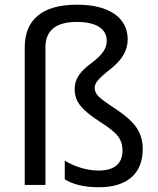

<svg xmlns="http://www.w3.org/2000/svg" viewBox="-20 -785 671 815"><path d="M522 -617.2C522 -663.6 502.9 -700.2 465.3 -726.1C427.7 -752 374.5 -765.1 306.2 -765.1C159.7 -765.1 85 -701.7 85 -584V0H172.9V-584C172.9 -655.8 217.3 -691.9 306.2 -691.9C388.7 -691.9 433.1 -662.6 433.1 -611.8C433.1 -578.6 413.6 -550.8 365.2 -515.1C318.4 -480.5 296.9 -448.2 296.9 -407.2C296.9 -378.9 305.7 -354.5 322.8 -334.5C339.8 -314 367.2 -291.5 405.8 -267.1C442.4 -244.1 467.3 -224.1 480.5 -207C493.7 -189.9 500 -169.9 500 -147C500 -89.8 465.8 -61 397 -61C352.5 -61 296.4 -77.1 254.9 -103V-23.9C290.5 -1.5 338.9 9.8 399.9 9.8C519.5 9.8 585.9 -47.9 585.9 -152.8C585.9 -185.5 577.6 -214.4 561.5 -240.2C545.4 -265.6 514.6 -293.5 470.2 -323.2C432.1 -348.1 407.7 -365.7 397.5 -376.5C387.2 -387.2 381.8 -398.9 381.8 -412.1C381.8 -434.1 400.9 -454.1 452.1 -494.6C498.5 -531.2 522 -571.8 522 -617.2Z"/></svg>

Font: Noto Reveo Sans
Style: Regular
Weight: 400
Designer: Monotype Design team
Foundry: Monotype Imaging Inc.
Version: Version 1.04